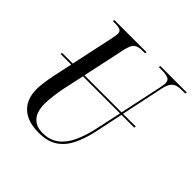

<svg xmlns="http://www.w3.org/2000/svg" viewBox="-186 -873 1043 1043"><g transform="rotate(45 335.5 -352.0)"><path d="M257 10Q171 10 126 -32Q81 -74 81 -150Q81 -171 85 -201Q89 -231 95 -261L120 -377H38L40 -387H122L173 -625Q177 -644 179 -656Q181 -668 181 -675Q181 -692 168.5 -698Q156 -704 133 -704H113L115 -714H362L360 -704H336Q308 -704 291 -691.5Q274 -679 264 -630L212 -387H497L548 -627Q554 -654 554 -667Q554 -691 535.5 -697.5Q517 -704 488 -704H466L468 -714H671L669 -704H643Q623 -704 606.5 -699.5Q590 -695 578 -679.5Q566 -664 559 -629L508 -387H606L604 -377H506L473 -219Q458 -149 433 -97.5Q408 -46 366 -18Q324 10 257 10ZM168 -126Q168 -64 195.5 -34Q223 -4 271 -4Q328 -4 365.5 -33Q403 -62 426 -113Q449 -164 463 -229L495 -377H210L185 -261Q178 -230 173 -190Q168 -150 168 -126Z"/></g></svg>

Font: Noto Serif Display ExtraCondensed
Style: Italic
Weight: 400
Width: 2
Italic angle: -12°
Designer: Monotype Design Team
Foundry: Monotype Imaging Inc.
Version: Version 2.009